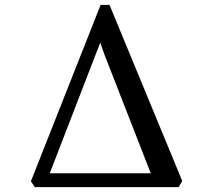

<svg xmlns="http://www.w3.org/2000/svg" viewBox="-20 -769 876 789"><path d="M123 0 107 -24 393.5 -749H430L729 -25L714 0ZM184.5 -57H599.5L409.5 -544L392 -593.5L374 -547.5Z"/></svg>

Font: Merriweather 72pt
Style: Regular
Weight: 400
Version: Version 2.100